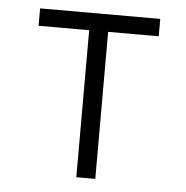

<svg xmlns="http://www.w3.org/2000/svg" viewBox="-43 -562 587 605"><g transform="rotate(5 250.0 -260.0)"><path d="M220 0V-465H60V-520H440V-465H280V0Z"/></g></svg>

Font: Iosevka Light
Style: Regular
Weight: 300
Monospace: yes
Designer: Belleve Invis
Foundry: Belleve Invis
Version: Version 32.5.0; ttfautohint (v1.8.4)